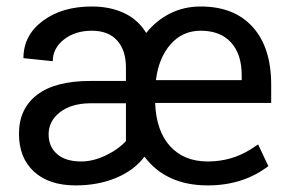

<svg xmlns="http://www.w3.org/2000/svg" viewBox="-20 -558 884 588"><path d="M616.2 9.8Q488.8 9.8 422.4 -78.1Q390.6 -36.1 335.4 -13.2Q280.3 9.8 211.4 9.8Q129.9 9.8 84 -32.5Q38.1 -74.7 38.1 -148.4Q38.1 -225.1 93.5 -267.6Q148.9 -310.1 256.8 -310.1H365.7V-351.6Q365.7 -403.8 338.9 -433.8Q312 -463.9 261.2 -463.9Q210 -463.9 175.8 -437Q141.6 -410.2 141.6 -370.6L51.8 -379.9Q51.8 -449.7 110.8 -493.9Q169.9 -538.1 261.2 -538.1Q317.4 -538.1 360.4 -517.8Q403.3 -497.6 427.7 -457Q458.5 -495.6 501 -516.8Q543.5 -538.1 594.7 -538.1Q697.3 -538.1 753.9 -475.3Q810.5 -412.6 810.5 -298.8V-242.7H455.1Q458.5 -156.7 501 -110.1Q543.5 -63.5 616.2 -63.5Q688.5 -63.5 747.6 -100.6L770.5 -115.7L801.8 -49.3Q724.6 9.8 616.2 9.8ZM229 -63.5Q264.2 -63.5 302.7 -81.5Q341.3 -99.6 365.7 -126V-241.7H254.4Q197.3 -240.7 163.1 -213.9Q128.9 -187 128.9 -146.5Q128.9 -108.9 154.8 -86.2Q180.7 -63.5 229 -63.5ZM594.7 -463.9Q538.6 -463.9 502.2 -422.1Q465.8 -380.4 457.5 -312.5H720.2V-327.6Q720.2 -392.1 687.5 -428Q654.8 -463.9 594.7 -463.9Z"/></svg>

Font: Noboto
Style: Regular
Weight: 400
Designer: Google
Version: Version 2.001101; 2014